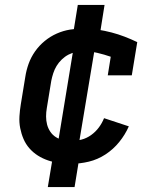

<svg xmlns="http://www.w3.org/2000/svg" viewBox="-20 -653 640 775"><path d="M268 8Q244 8 220 5Q196 2 174 -5.5Q152 -13 133 -25Q114 -37 99 -54Q84 -71 75 -92Q66 -113 61.5 -136Q57 -159 58.5 -183.5Q60 -208 64 -232L82 -342Q86 -369 95.5 -395.5Q105 -422 121.5 -445.5Q138 -469 160.5 -487.5Q183 -506 209 -517.5Q235 -529 262.5 -533.5Q290 -538 317 -538Q346 -538 374.5 -533.5Q403 -529 430 -522Q457 -515 483 -505Q509 -495 534 -483L512 -349H415L427 -424Q401 -433 373.5 -439.5Q346 -446 318 -446Q303 -446 287 -443Q271 -440 256.5 -432.5Q242 -425 229.5 -413Q217 -401 208.5 -387Q200 -373 195 -357.5Q190 -342 187 -327L169 -217Q166 -200 166 -183Q166 -166 170 -150.5Q174 -135 183 -121.5Q192 -108 205.5 -99.5Q219 -91 235 -87.5Q251 -84 268 -84Q288 -84 309 -89.5Q330 -95 348 -108Q366 -121 379 -138.5Q392 -156 400 -176L500 -143Q485 -109 461 -79.5Q437 -50 405.5 -29.5Q374 -9 338.5 -0.5Q303 8 268 8ZM173 102 199 -54 210 -52 281 -484H324L271 -491L294 -633H402L377 -476L366 -478L294 -46H251L304 -39L281 102Z"/></svg>

Font: Iosevka Slab Semibold Extended
Style: Italic
Weight: 600
Width: 7
Italic angle: -9°
Monospace: yes
Designer: Belleve Invis
Foundry: Belleve Invis
Version: Version 11.1.0; ttfautohint (v1.8.3)